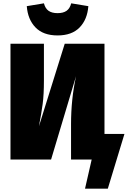

<svg xmlns="http://www.w3.org/2000/svg" viewBox="-20 -959 768 1154"><path d="M141 -922 244 -939Q252 -908 272 -894Q292 -880 326 -880Q360 -880 380 -894Q400 -908 408 -939L511 -922Q505 -842 458.5 -794Q412 -746 326 -746Q240 -746 193.5 -794Q147 -842 141 -922ZM728 -154 628 175H491L531 0H407V-213Q407 -363 437 -501L287 0H43V-696H244V-475Q244 -391 236.5 -334.5Q229 -278 214 -200L369 -696H608V-154Z"/></svg>

Font: Fira Sans Black
Style: Regular
Weight: 900
Designer: Carrois Corporate & Edenspiekermann AG
Foundry: Carrois Corporate GbR & Edenspiekermann AG
Version: Version 4.203